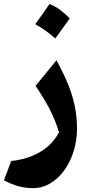

<svg xmlns="http://www.w3.org/2000/svg" viewBox="-20 -671 455 973"><path d="M370.2 -19.9Q370.2 -75.9 359.8 -129Q349.4 -182 326.6 -239.4Q303.8 -296.9 266.1 -365.6L160.3 -235.9Q204.3 -171.4 232.7 -115.7Q261 -59.9 279.2 -1.1Q258.9 39.2 224.1 69.7Q189.2 100.3 141.9 119.5Q94.6 138.7 36.7 145.1L0 242.7Q40.9 264.2 75.3 273.3Q109.6 282.4 148 282.4Q193.9 282.4 234.1 258.7Q274.2 235.1 304.8 193.4Q335.3 151.7 352.8 96.9Q370.2 42.1 370.2 -19.9ZM230.8 -650.8Q213.2 -625.2 195.4 -599.7Q177.7 -574.3 158.7 -548.3Q187.3 -532.6 212.6 -514.4Q237.8 -496.3 260.2 -476.2Q279.4 -502.2 297.5 -527.5Q315.6 -552.8 333.3 -577.7Q309.2 -602.4 283.7 -621.5Q258.1 -640.6 230.8 -650.8Z"/></svg>

Font: Pinar-VF
Style: Regular
Weight: 300
Designer: Amin Abedi
Version: Version 3.0